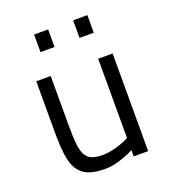

<svg xmlns="http://www.w3.org/2000/svg" viewBox="-133 -814 825 924"><g transform="rotate(-20 279.5 -352.5)"><path d="M471 -500V0H397V-32Q374 -20 349 -11Q328 -3 301.5 3.5Q275 10 249 10Q196 10 163.5 -3Q131 -16 112 -45Q93 -74 86.5 -122Q80 -170 80 -239V-500H154V-240Q154 -188 157.5 -153Q161 -118 172 -96.5Q183 -75 204 -66Q225 -57 260 -57Q285 -57 309 -62.5Q333 -68 353 -75Q376 -83 397 -94V-500ZM147 -715H219V-625H147ZM347 -715H420V-625H347Z"/></g></svg>

Font: TitilliumText22L 400 wt
Style: 400 wt
Weight: 400
Designer: Campivisivi
Foundry: Campivisivi
Version: 1.000